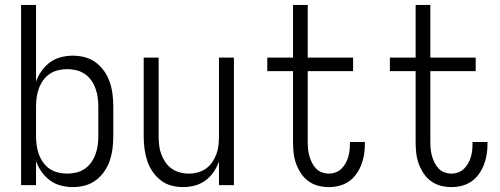

<svg xmlns="http://www.w3.org/2000/svg" viewBox="-20 -755 2040 783"><path d="M277 8Q252 8 227.5 1.5Q203 -5 183.5 -19.5Q164 -34 149.5 -54.5Q135 -75 127 -98V0H66V-735H127V-422Q135 -445 149.5 -465.5Q164 -486 183.5 -500.5Q203 -515 227.5 -521.5Q252 -528 277 -528Q302 -528 326.5 -521.5Q351 -515 371 -500Q391 -485 405.5 -464Q420 -443 428 -419Q436 -395 439 -370Q442 -345 442 -320V-200Q442 -175 439 -150Q436 -125 428 -101Q420 -77 405.5 -56Q391 -35 371 -20Q351 -5 326.5 1.5Q302 8 277 8ZM254 -47Q273 -47 291.5 -51.5Q310 -56 325.5 -66.5Q341 -77 352 -92.5Q363 -108 369.5 -126Q376 -144 378.5 -162.5Q381 -181 381 -200V-320Q381 -339 378.5 -357.5Q376 -376 369.5 -394Q363 -412 352 -427.5Q341 -443 325.5 -453.5Q310 -464 291.5 -468.5Q273 -473 254 -473Q235 -473 216.5 -468.5Q198 -464 182.5 -453.5Q167 -443 156 -427.5Q145 -412 138.5 -394Q132 -376 129.5 -357.5Q127 -339 127 -320V-200Q127 -181 129.5 -162.5Q132 -144 138.5 -126Q145 -108 156 -92.5Q167 -77 182.5 -66.5Q198 -56 216.5 -51.5Q235 -47 254 -47Z M727 8Q702 8 678 1.5Q654 -5 634.5 -20.5Q615 -36 601 -57Q587 -78 579.5 -102Q572 -126 569 -150.5Q566 -175 566 -200V-520H627V-200Q627 -181 629 -162.5Q631 -144 637.5 -126.5Q644 -109 654.5 -93.5Q665 -78 680 -67.5Q695 -57 713 -52Q731 -47 750 -47Q769 -47 787 -52Q805 -57 820 -67.5Q835 -78 845.5 -93.5Q856 -109 862.5 -126.5Q869 -144 871 -162.5Q873 -181 873 -200V-520H934V0H873V-97Q865 -74 851.5 -54Q838 -34 818.5 -19.5Q799 -5 775 1.5Q751 8 727 8Z M1321 8Q1299 8 1277.5 2.5Q1256 -3 1238 -16Q1220 -29 1207.5 -48Q1195 -67 1187.5 -87.5Q1180 -108 1177.5 -130.5Q1175 -153 1175 -175V-465H1070V-520H1175V-735H1235V-520H1420V-465H1235V-175Q1235 -160 1236.5 -145.5Q1238 -131 1242 -117.5Q1246 -104 1252.5 -91Q1259 -78 1269 -67.5Q1279 -57 1293 -52Q1307 -47 1321 -47Q1335 -47 1348.5 -52Q1362 -57 1372 -66.5Q1382 -76 1389 -88.5Q1396 -101 1400 -114Q1404 -127 1405.5 -141Q1407 -155 1407 -169V-176H1468V-166Q1468 -145 1464.5 -123.5Q1461 -102 1453 -82Q1445 -62 1432.5 -44.5Q1420 -27 1402.5 -15Q1385 -3 1364 2.5Q1343 8 1321 8Z M1821 8Q1799 8 1777.5 2.5Q1756 -3 1738 -16Q1720 -29 1707.5 -48Q1695 -67 1687.5 -87.5Q1680 -108 1677.5 -130.5Q1675 -153 1675 -175V-465H1570V-520H1675V-735H1735V-520H1920V-465H1735V-175Q1735 -160 1736.5 -145.5Q1738 -131 1742 -117.5Q1746 -104 1752.5 -91Q1759 -78 1769 -67.5Q1779 -57 1793 -52Q1807 -47 1821 -47Q1835 -47 1848.5 -52Q1862 -57 1872 -66.5Q1882 -76 1889 -88.5Q1896 -101 1900 -114Q1904 -127 1905.5 -141Q1907 -155 1907 -169V-176H1968V-166Q1968 -145 1964.5 -123.5Q1961 -102 1953 -82Q1945 -62 1932.5 -44.5Q1920 -27 1902.5 -15Q1885 -3 1864 2.5Q1843 8 1821 8Z"/></svg>

Font: Iosevka Fixed Light
Style: Regular
Weight: 300
Monospace: yes
Designer: Belleve Invis
Foundry: Belleve Invis
Version: Version 32.3.0